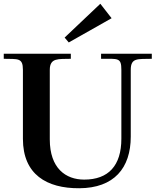

<svg xmlns="http://www.w3.org/2000/svg" viewBox="-30 -991 844 1022"><path d="M-10 -678C65 -676 92 -685 92 -619V-252C92 -62 219 12 392 11C577 10 666 -96 666 -264V-619C666 -685 703 -676 778 -678V-705H508V-678C599 -678 616 -685 616 -619V-253C616 -109 547 -35 418 -35C320 -35 235 -95 235 -249V-619C235 -685 282 -676 347 -678V-705H-10ZM314 -791 504 -971 564 -894 336 -765Z"/></svg>

Font: Ortica Linear
Style: Bold
Weight: 700
Designer: Benedetta Bovani
Foundry: Collletttivo
Version: Version 2.000;Glyphs 3.1.2 (3151)